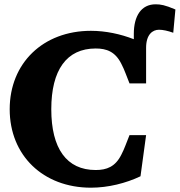

<svg xmlns="http://www.w3.org/2000/svg" viewBox="-20 -858 834 891"><path d="M25 -351C25 -137 180 13 402 13C482 13 565 -8 632 -40L658 -231H581C568 -200 558 -168 543 -140C515 -84 475 -69 424 -69C289 -69 218 -169 218 -351C218 -533 289 -633 424 -633C475 -633 515 -618 543 -562C558 -534 568 -502 581 -471H658V-636C658 -698 688 -720 718 -720C736 -720 759 -715 784 -706L794 -814C745 -835 725 -838 702 -838C635 -838 601 -783 601 -701V-676C540 -700 470 -715 402 -715C180 -715 25 -565 25 -351Z"/></svg>

Font: LT Superior Serif ExtraBold
Style: Regular
Weight: 800
Designer: Daniel Lyons
Foundry: LyonsType
Version: Version 2.120;FEAKit 1.0